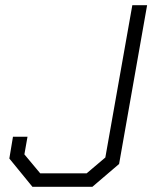

<svg xmlns="http://www.w3.org/2000/svg" viewBox="-20 -720 588 740"><path d="M16 -109 30 -193H86L74 -125L135 -52H314L386 -113L490 -700H547L439 -88L336 0H105Z"/></svg>

Font: Chakra Petch Light
Style: Italic
Weight: 300
Italic angle: -10°
Designer: Katatrad Aksorn Co.,Ltd.
Foundry: Cadson Demak Co.,Ltd.
Version: Version 1.000; ttfautohint (v1.6)